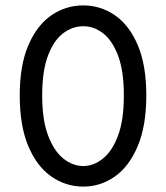

<svg xmlns="http://www.w3.org/2000/svg" viewBox="-20 -685 614 710"><path d="M288 5Q223 5 169.5 -32.5Q116 -70 84.5 -145Q53 -220 53 -332Q53 -444 85 -518Q117 -592 170 -628.5Q223 -665 288 -665Q352 -665 405 -628.5Q458 -592 489.5 -518Q521 -444 521 -332Q521 -220 489.5 -145Q458 -70 405 -32.5Q352 5 288 5ZM288 -71Q326 -71 360.5 -98.5Q395 -126 416.5 -183.5Q438 -241 438 -332Q438 -423 416.5 -479.5Q395 -536 361 -562Q327 -588 288 -588Q248 -588 213.5 -562Q179 -536 157.5 -479.5Q136 -423 136 -332Q136 -241 158 -183.5Q180 -126 214.5 -98.5Q249 -71 288 -71Z"/></svg>

Font: Lil Grotesk Medium
Style: Regular
Weight: 500
Designer: Bastien Sozeau
Foundry: NBR — Bastien Sozeau
Version: Version 3.003; ttfautohint (v1.8.4.7-5d5b);gftools[0.9.33]